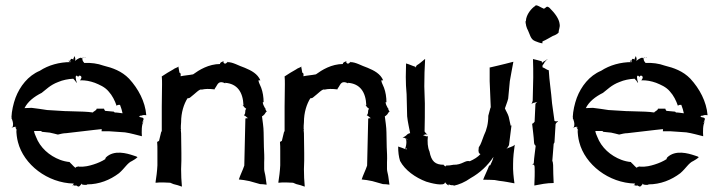

<svg xmlns="http://www.w3.org/2000/svg" viewBox="-20 -671 2637 705"><path d="M21 -238C22 -236 25 -232 25 -230C28 -222 30 -210 25 -203C24 -202 23 -202 22 -201H23C24 -201 25 -203 26 -203C41 -209 43 -202 35 -202V-201C36 -201 38 -201 38 -200C44 -192 41 -190 41 -192C41 -193 41 -195 40 -196C40 -180 42 -164 46 -149C67 -67 154 1 251 3C250 4 249 6 248 8L246 10L247 11C248 10 248 9 248 8C251 11 256 11 260 10C267 14 269 18 278 6C278 5 278 4 279 3C279 4 280 4 280 5C283 9 300 8 300 7V6C344 6 384 -10 417 -35C438 -53 448 -73 465 -80C472 -84 479 -88 485 -94C484 -95 478 -98 470 -100C446 -108 399 -122 369 -93C368 -92 366 -88 367 -87C355 -79 339 -72 323 -67C307 -62 292 -58 270 -59L269 -60C268 -59 260 -59 259 -57C259 -56 258 -56 258 -55C253 -56 247 -65 236 -75V-76C223.4 -77.1 211.7 -80.1 201 -84C161 -99 127 -129 112 -169C109 -175 106 -183 105 -190H131L134 -187L163 -184C173 -182 184 -179 192 -177H193C201 -179 213 -182 223 -182L326 -194C335 -195 345 -196 354 -197C353 -196 353 -194 353 -193C354 -192 353 -190 353 -190V-189H381L439 -185C460 -182 483 -175 500 -171H501C500 -185 499 -216 508 -225L507 -226C507 -223 504 -221 502 -219C504 -227 512 -236 503 -239C500 -240 494 -241 490 -242C492 -243 493 -243 494 -246C495 -247 497 -245 501 -247C506 -249 513 -249 517 -248V-249C513 -298 488 -345 454 -382C427 -410 393 -422 360 -430C338 -438 314 -441 289 -440C289 -441 288 -442 287 -443C283 -447 282 -454 282 -457C279 -456 280 -462 270 -457C266 -455 259 -451 256 -447C257 -451 257 -457 255 -461C253 -468 255 -466 250 -457C249 -455 249 -453 250 -452C249 -453 244 -455 243 -455C241 -456 238 -451 237 -447L238 -446C238 -445 238 -444 239 -443C198 -443 158 -432 126 -411C83 -393 53 -354 37 -312C29 -290 23 -264 22 -240L23 -239V-236ZM70 -274C82 -298 105 -316 133 -330C148 -341 164 -359 194 -370C210 -377 230 -381 249 -382C253.8 -377.2 258.7 -371.6 261 -367L262 -368C260 -372 258 -381 258 -387C258 -396 264 -394 267 -388C268 -398 286 -393 276 -379C276 -378 274 -377 274 -377V-376C293 -377 311 -373 328 -367C345 -360 365 -352 379 -335C392 -321 402 -301 408 -283H409C409 -284 413 -286 415 -286H421V-285C425 -275 428 -265 430 -255C420 -256 411 -258 401 -258L398 -261L366 -264C364 -266 362 -270 362 -272H335C335 -268 330 -265 327 -263C326 -263 321 -259 321 -258C312 -259 298 -261 288 -261L222 -263H219L153 -267C135 -270 112 -273 96 -275ZM236 -443C228 -450 234 -449 237 -447C236 -445 236 -443 236 -443ZM282 -457C282 -458 283 -459 283 -459H289C287 -458 284 -458 282 -457ZM289 -459H294V-460C293 -460 291 -460 289 -459Z M551 -1 552 0C568 -2 589 -1 605 0L617 5C627 7 639 11 647 14H648C646 -6 645 -29 645 -50L646 -81V-109L645 -182L644 -193C644 -194 645 -196 645 -196L644 -197C644 -205 644 -214 645 -222C645 -258 655 -289 669 -311V-310C671 -310 675 -311 677 -312C698 -328 713 -346 721 -342C734 -345 748 -345 766 -343L767 -342C768 -345 771 -349 773 -352C779 -361 783 -377 807 -365C808 -365 807 -366 806 -367C851 -364 872 -333 874 -285H873V-284C872 -284 872 -285 872 -284C875.2 -279.1 878.9 -274.6 884 -272C883 -271 882 -268 881 -266L880 -255C879 -253 877 -248 876 -248V-247C881 -247 886 -239 891 -237C888 -237 884 -237 881 -236L877 -63C871 -45 862 -28 857 -12C868 -11 883 -9 896 -6L935 5C943 5 951 6 958 7H959C958 -3 956 -12 955 -22C954 -31 950 -42 950 -50V-75C951 -92 950 -114 949 -131L948 -185C948 -204 944 -227 942 -244C944 -244 949 -249 951 -251L957 -260C957 -261 959 -262 960 -262V-263C959 -263 957 -264 957 -265C956 -266 956 -268 955 -269V-272C955 -272 954 -274 953 -274C942 -293 945 -298 947 -296C948 -295 947 -295 948 -295C948 -314 945 -333 939 -349C931 -366 930 -370 929 -376H936C926 -400 903 -412 879 -422C855 -430 836 -443 815 -443L812 -440C805 -433 798 -442 801 -446C801 -447 802 -447 802 -447C801 -447 801 -447 800 -446C788 -442 786 -437 789 -436C746 -436 711 -414 689 -398C674 -395 657 -394 643 -391C644 -394 644 -398 642 -403L639 -404C638 -411 636 -419 635 -426C629 -422 622 -421 616 -416C602 -408 588 -400 575 -391H574C575 -382 575 -371 575 -362L574 -280V-187H573V-189H572V-187L564 -154C563 -153 558 -150 557 -150C558 -141 558 -127 558 -117V-64C557 -43 554 -19 551 -1ZM635 -426V-428L636 -427ZM815 -443C815 -443 816 -444 817 -444V-445ZM867 -289 870 -286C869 -287 868 -288 868 -289ZM870 -286 872 -284V-283C872 -283 871 -284 870 -286Z M1002 -1 1003 0C1019 -2 1040 -1 1056 0L1068 5C1078 7 1090 11 1098 14H1099C1097 -6 1096 -29 1096 -50L1097 -81V-109L1096 -182L1095 -193C1095 -194 1096 -196 1096 -196L1095 -197C1095 -205 1095 -214 1096 -222C1096 -258 1106 -289 1120 -311V-310C1122 -310 1126 -311 1128 -312C1149 -328 1164 -346 1172 -342C1185 -345 1199 -345 1217 -343L1218 -342C1219 -345 1222 -349 1224 -352C1230 -361 1234 -377 1258 -365C1259 -365 1258 -366 1257 -367C1302 -364 1323 -333 1325 -285H1324V-284C1323 -284 1323 -285 1323 -284C1326.2 -279.1 1329.9 -274.6 1335 -272C1334 -271 1333 -268 1332 -266L1331 -255C1330 -253 1328 -248 1327 -248V-247C1332 -247 1337 -239 1342 -237C1339 -237 1335 -237 1332 -236L1328 -63C1322 -45 1313 -28 1308 -12C1319 -11 1334 -9 1347 -6L1386 5C1394 5 1402 6 1409 7H1410C1409 -3 1407 -12 1406 -22C1405 -31 1401 -42 1401 -50V-75C1402 -92 1401 -114 1400 -131L1399 -185C1399 -204 1395 -227 1393 -244C1395 -244 1400 -249 1402 -251L1408 -260C1408 -261 1410 -262 1411 -262V-263C1410 -263 1408 -264 1408 -265C1407 -266 1407 -268 1406 -269V-272C1406 -272 1405 -274 1404 -274C1393 -293 1396 -298 1398 -296C1399 -295 1398 -295 1399 -295C1399 -314 1396 -333 1390 -349C1382 -366 1381 -370 1380 -376H1387C1377 -400 1354 -412 1330 -422C1306 -430 1287 -443 1266 -443L1263 -440C1256 -433 1249 -442 1252 -446C1252 -447 1253 -447 1253 -447C1252 -447 1252 -447 1251 -446C1239 -442 1237 -437 1240 -436C1197 -436 1162 -414 1140 -398C1125 -395 1108 -394 1094 -391C1095 -394 1095 -398 1093 -403L1090 -404C1089 -411 1087 -419 1086 -426C1080 -422 1073 -421 1067 -416C1053 -408 1039 -400 1026 -391H1025C1026 -382 1026 -371 1026 -362L1025 -280V-187H1024V-189H1023V-187L1015 -154C1014 -153 1009 -150 1008 -150C1009 -141 1009 -127 1009 -117V-64C1008 -43 1005 -19 1002 -1ZM1086 -426V-428L1087 -427ZM1266 -443C1266 -443 1267 -444 1268 -444V-445ZM1318 -289 1321 -286C1320 -287 1319 -288 1319 -289ZM1321 -286 1323 -284V-283C1323 -283 1322 -284 1321 -286Z M1442 -133C1442 -113 1444 -96 1449 -80C1467 -46 1505 -19 1545 -4C1558.9 0.6 1614 15.5 1614 -2C1617 4 1631 14 1627 8V7L1628 6C1635 10 1641 9 1645 9C1646 10 1646 11 1646 11C1665 7 1687 -2 1708 -17C1742 -36 1771 -63 1792 -95C1790 -85 1785 -74 1780 -64L1776 -63C1769 -44 1760 -27 1754 -11C1766 -11 1783 -11 1796 -10L1813 -7C1832 -5 1852 -1 1868 2H1869C1866 -19 1863 -45 1864 -69V-70C1864 -93 1867 -118 1870 -139H1869C1864 -132 1847 -130 1839 -124C1843 -127 1846 -133 1849 -138L1858 -210C1857 -210 1856 -209 1856 -209C1856 -209 1856 -210 1855 -210L1848 -242C1845 -253 1837 -265 1834 -273C1837 -283 1843 -296 1846 -309L1852 -373C1856 -397 1861 -422 1865 -444H1864C1847 -440 1827 -434 1808 -430L1778 -423C1778 -422 1778 -423 1777 -423L1778 -422V-373C1779 -340 1781 -308 1782 -276H1781C1781 -275 1780 -273 1780 -272L1773 -246C1773 -218 1767 -194 1757 -174C1749 -154 1747 -143 1738 -130C1738 -127 1737 -122 1737 -118C1739 -110 1739 -108 1741 -107C1742 -107 1743 -106 1744 -105C1734 -94 1721 -86 1705 -79C1688 -84 1677 -65 1645 -66C1636 -64 1627 -63 1617 -63C1619 -61 1617 -57 1609 -65L1610 -66C1578 -66 1564 -78 1557 -115C1550 -130 1549 -151 1551 -170V-171C1549 -170 1543 -170 1541 -172H1540C1537 -173 1535 -174 1533 -175C1536 -175 1538 -176 1540 -177C1543 -178 1548 -177 1550 -177C1548 -178 1544 -181 1543 -183L1542 -184C1542 -185 1539 -188 1539 -188C1540 -221 1540 -257 1540 -291L1538 -354C1538 -387 1539 -423 1541 -454H1540C1532 -448 1521 -437 1510 -431C1509 -429 1507 -424 1504 -423C1504 -424 1505 -425 1505 -426C1494 -429 1483 -435 1471 -438L1470 -388C1470 -368 1471 -345 1473 -325L1475 -244C1477 -223 1483 -199 1486 -182C1482 -182 1475 -178 1473 -175C1469 -171 1462 -167 1458 -166C1465.7 -166 1472.8 -161.1 1479 -158C1478 -158 1477 -159 1476 -159C1473 -159 1470 -161 1469 -163V-162C1470 -161 1472 -157 1472 -154C1473 -145 1471 -132 1467 -124C1460 -127 1448 -131 1442 -133ZM1468 -124C1475 -131 1472 -123 1473 -122C1473 -122 1471 -123 1468 -124ZM1737 -111H1738C1738 -112 1737 -115 1737 -117ZM1737 -118C1736.8 -120.4 1736.1 -121.8 1737 -120ZM1858 -210 1859 -211 1858 -212Z M1910 -585 1911 -584C1911 -578 1913 -573 1915 -567C1927 -544 1927 -527 1945 -520C1953 -517 1962 -513 1971 -512H1972C1971 -513 1972 -517 1972 -519C1985 -524 2000 -534 2010 -539C2019 -542 2026 -546 2031 -551C2031 -561 2037 -571 2035 -582C2033 -602 2018 -622 1998 -642C1986 -652 1986 -642 1977 -639C1966 -643 1948 -657 1945 -649C1932 -641 1912 -618 1911 -594H1910ZM1931 -289C1933 -291 1939 -294 1943 -294C1946 -295 1950 -296 1953 -297C1950 -295 1947 -292 1946 -289L1943 -224C1941 -221 1936 -216 1934 -217V-216C1936 -196 1940 -169 1941 -147L1942 -142C1943 -141 1945 -136 1947 -136C1945 -116 1941 -93 1940 -72C1939 -70 1937 -67 1934 -67L1935 -66C1936 -67 1937 -67 1939 -66H1941C1941 -65 1941 -64 1942 -63L1943 -59C1944 -36 1943 -12 1942 10H1943C1964 6 1987 1 2013 1C2012 -20 2011 -44 2011 -65L2010 -74C2010 -75 2009 -79 2008 -80C2009 -100 2012 -122 2013 -143L2015 -146V-147L2016 -148V-149L2020 -215C2021 -219 2027 -224 2029 -225V-226C2026 -225 2019 -225 2016 -227L2007 -292C2004 -333 1997 -374 1995 -413C1988 -414 1981 -421 1972 -424V-428C1972 -428 1973 -432 1972 -432C1974 -432 1977 -438 1978 -439V-440C1982 -444 1986 -451 1990 -453L1989 -454C1985 -448 1975 -446 1970 -440C1970 -442 1970 -445 1969 -446C1958 -449 1948 -452 1938 -454H1937C1938 -432 1938 -408 1938 -386L1936 -301C1935 -297 1933 -291 1931 -289Z M2082 -238C2083 -236 2086 -232 2086 -230C2089 -222 2091 -210 2086 -203C2085 -202 2084 -202 2083 -201H2084C2085 -201 2086 -203 2087 -203C2102 -209 2104 -202 2096 -202V-201C2097 -201 2099 -201 2099 -200C2105 -192 2102 -190 2102 -192C2102 -193 2102 -195 2101 -196C2101 -180 2103 -164 2107 -149C2128 -67 2215 1 2312 3C2311 4 2310 6 2309 8L2307 10L2308 11C2309 10 2309 9 2309 8C2312 11 2317 11 2321 10C2328 14 2330 18 2339 6C2339 5 2339 4 2340 3C2340 4 2341 4 2341 5C2344 9 2361 8 2361 7V6C2405 6 2445 -10 2478 -35C2499 -53 2509 -73 2526 -80C2533 -84 2540 -88 2546 -94C2545 -95 2539 -98 2531 -100C2507 -108 2460 -122 2430 -93C2429 -92 2427 -88 2428 -87C2416 -79 2400 -72 2384 -67C2368 -62 2353 -58 2331 -59L2330 -60C2329 -59 2321 -59 2320 -57C2320 -56 2319 -56 2319 -55C2314 -56 2308 -65 2297 -75V-76C2284.4 -77.1 2272.7 -80.1 2262 -84C2222 -99 2188 -129 2173 -169C2170 -175 2167 -183 2166 -190H2192L2195 -187L2224 -184C2234 -182 2245 -179 2253 -177H2254C2262 -179 2274 -182 2284 -182L2387 -194C2396 -195 2406 -196 2415 -197C2414 -196 2414 -194 2414 -193C2415 -192 2414 -190 2414 -190V-189H2442L2500 -185C2521 -182 2544 -175 2561 -171H2562C2561 -185 2560 -216 2569 -225L2568 -226C2568 -223 2565 -221 2563 -219C2565 -227 2573 -236 2564 -239C2561 -240 2555 -241 2551 -242C2553 -243 2554 -243 2555 -246C2556 -247 2558 -245 2562 -247C2567 -249 2574 -249 2578 -248V-249C2574 -298 2549 -345 2515 -382C2488 -410 2454 -422 2421 -430C2399 -438 2375 -441 2350 -440C2350 -441 2349 -442 2348 -443C2344 -447 2343 -454 2343 -457C2340 -456 2341 -462 2331 -457C2327 -455 2320 -451 2317 -447C2318 -451 2318 -457 2316 -461C2314 -468 2316 -466 2311 -457C2310 -455 2310 -453 2311 -452C2310 -453 2305 -455 2304 -455C2302 -456 2299 -451 2298 -447L2299 -446C2299 -445 2299 -444 2300 -443C2259 -443 2219 -432 2187 -411C2144 -393 2114 -354 2098 -312C2090 -290 2084 -264 2083 -240L2084 -239V-236ZM2131 -274C2143 -298 2166 -316 2194 -330C2209 -341 2225 -359 2255 -370C2271 -377 2291 -381 2310 -382C2314.8 -377.2 2319.7 -371.6 2322 -367L2323 -368C2321 -372 2319 -381 2319 -387C2319 -396 2325 -394 2328 -388C2329 -398 2347 -393 2337 -379C2337 -378 2335 -377 2335 -377V-376C2354 -377 2372 -373 2389 -367C2406 -360 2426 -352 2440 -335C2453 -321 2463 -301 2469 -283H2470C2470 -284 2474 -286 2476 -286H2482V-285C2486 -275 2489 -265 2491 -255C2481 -256 2472 -258 2462 -258L2459 -261L2427 -264C2425 -266 2423 -270 2423 -272H2396C2396 -268 2391 -265 2388 -263C2387 -263 2382 -259 2382 -258C2373 -259 2359 -261 2349 -261L2283 -263H2280L2214 -267C2196 -270 2173 -273 2157 -275ZM2297 -443C2289 -450 2295 -449 2298 -447C2297 -445 2297 -443 2297 -443ZM2343 -457C2343 -458 2344 -459 2344 -459H2350C2348 -458 2345 -458 2343 -457ZM2350 -459H2355V-460C2354 -460 2352 -460 2350 -459Z"/></svg>

Font: Charger Mayhem
Style: Regular
Weight: 400
Designer: Jasper
Foundry: Cannot Into Space Fonts
Version: Version 0.98